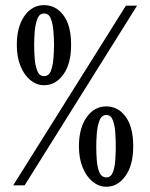

<svg xmlns="http://www.w3.org/2000/svg" viewBox="-20 -722 584 748"><path d="M151.5 -390Q123 -390 98.8 -409.5Q74.5 -429 60 -464.2Q45.5 -499.5 45.5 -547.5Q45.5 -617 75 -659.5Q104.5 -702 151.5 -702Q197.5 -702 227.2 -662.5Q257 -623 257 -547.5Q257 -473.5 226.8 -431.8Q196.5 -390 151.5 -390ZM394.5 5.5Q365.5 5.5 341 -14.2Q316.5 -34 302 -69.5Q287.5 -105 287.5 -152Q287.5 -222 317.2 -264.8Q347 -307.5 394.5 -307.5Q439.5 -307.5 469.2 -267.8Q499 -228 499 -152Q499 -79 469 -36.8Q439 5.5 394.5 5.5ZM394.5 -31Q412 -31 419.8 -51.2Q427.5 -71.5 429.2 -99.8Q431 -128 431 -151Q431 -175.5 429.2 -204Q427.5 -232.5 419.8 -253.2Q412 -274 394.5 -274Q376 -274 367.8 -253Q359.5 -232 357.2 -203.2Q355 -174.5 355 -150Q355 -126.5 357 -98.5Q359 -70.5 367.2 -50.8Q375.5 -31 394.5 -31ZM151.5 -425.5Q170.5 -425.5 178.2 -446Q186 -466.5 188.2 -494.8Q190.5 -523 190.5 -546.5Q190.5 -570.5 188.2 -599.2Q186 -628 178.2 -648.8Q170.5 -669.5 151.5 -669.5Q133.5 -669.5 125.5 -648.2Q117.5 -627 115.2 -598.2Q113 -569.5 113 -545.5Q113 -521.5 115.2 -493.5Q117.5 -465.5 125.5 -445.5Q133.5 -425.5 151.5 -425.5ZM31.5 0 470.5 -700H514L76 0Z"/></svg>

Font: Imbue Thin 10pt SemiBold
Style: Regular
Weight: 600
Version: Version 1.102